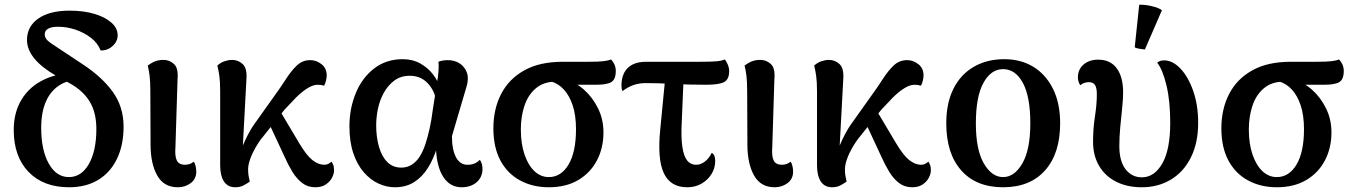

<svg xmlns="http://www.w3.org/2000/svg" viewBox="-20 -777 5717 811"><path d="M272 14Q163 14 100.5 -51Q38 -116 38 -228Q38 -303 72 -358Q106 -413 168.5 -442Q231 -471 315 -470L336 -440Q279 -444 238 -421Q197 -398 175.5 -351.5Q154 -305 154 -237Q154 -143 186 -86Q218 -29 271 -29Q324 -29 355.5 -84.5Q387 -140 387 -232Q387 -302 358.5 -348.5Q330 -395 273 -426L217 -457Q156 -492 125 -530Q94 -568 94 -608Q94 -665 141.5 -698.5Q189 -732 274 -732Q333 -732 378.5 -718.5Q424 -705 450.5 -681.5Q477 -658 477 -628Q477 -602 455.5 -582.5Q434 -563 405 -564Q393 -595 364.5 -617Q336 -639 299.5 -651.5Q263 -664 225 -664Q198 -664 183.5 -656Q169 -648 169 -632Q169 -617 181.5 -605.5Q194 -594 223 -576L327 -507Q410 -453 456 -389.5Q502 -326 502 -242Q502 -164 474 -106Q446 -48 394.5 -17Q343 14 272 14Z M731 14Q672 14 644 -36Q616 -86 616 -166L615 -391Q615 -432 612 -456.5Q609 -481 604 -500Q623 -514 638 -519Q653 -524 671 -524Q696 -524 715 -506.5Q734 -489 730 -444L721 -155Q718 -117 727 -99Q736 -81 762 -81Q771 -81 780.5 -84Q790 -87 798 -94Q804 -87 806.5 -74.5Q809 -62 809 -52Q809 -21 785.5 -3.5Q762 14 731 14Z M974 14Q942 14 926 -10.5Q910 -35 910 -79V-391Q910 -432 906.5 -456.5Q903 -481 898 -500Q912 -513 929 -518.5Q946 -524 960 -524Q986 -524 1005 -506.5Q1024 -489 1021 -444L1002 -90L989 -98Q996 -144 1016 -185.5Q1036 -227 1053 -251L1137 -369Q1166 -409 1188.5 -444Q1211 -479 1234.5 -501Q1258 -523 1291 -523Q1316 -523 1338 -506Q1360 -489 1360 -458Q1360 -449 1357 -436.5Q1354 -424 1349 -415Q1343 -417 1336.5 -418Q1330 -419 1322 -419Q1302 -419 1277.5 -403.5Q1253 -388 1229 -363.5Q1205 -339 1182 -314L1092 -201Q1075 -181 1060 -155Q1045 -129 1036.5 -104.5Q1028 -80 1028 -62Q1028 -45 1030 -34.5Q1032 -24 1035 -10Q1024 -2 1009 6Q994 14 974 14ZM1312 14Q1280 14 1256.5 -4Q1233 -22 1215 -51.5Q1197 -81 1181 -117L1101 -289L1144 -340L1244 -172Q1275 -120 1300 -100.5Q1325 -81 1350 -81Q1360 -81 1368 -85.5Q1376 -90 1381 -94Q1383 -91 1387 -82Q1391 -73 1391 -58Q1391 -43 1382.5 -26.5Q1374 -10 1356.5 2Q1339 14 1312 14Z M1648 14Q1613 14 1579 -1.5Q1545 -17 1517 -49Q1489 -81 1472.5 -129.5Q1456 -178 1456 -244Q1456 -318 1482.5 -383Q1509 -448 1560 -487.5Q1611 -527 1681 -527Q1723 -527 1755 -509Q1787 -491 1808.5 -463.5Q1830 -436 1839 -404L1823 -345Q1818 -391 1788 -424Q1758 -457 1711 -457Q1673 -457 1646 -437Q1619 -417 1601.5 -385.5Q1584 -354 1576.5 -318Q1569 -282 1569 -248Q1569 -197 1581 -156Q1593 -115 1616.5 -92Q1640 -69 1675 -69Q1700 -69 1719.5 -81.5Q1739 -94 1753 -116Q1767 -138 1777 -168.5Q1787 -199 1795 -235.5Q1803 -272 1808 -313L1825 -421Q1830 -450 1832 -475Q1834 -500 1832 -516Q1838 -519 1849.5 -521Q1861 -523 1871 -523Q1901 -523 1922.5 -508.5Q1944 -494 1952.5 -469Q1961 -444 1950 -409L1889 -202Q1889 -145 1906 -113Q1923 -81 1954 -81Q1971 -81 1983.5 -86Q1996 -91 2007 -102Q2018 -86 2018 -63Q2018 -29 1993.5 -7.5Q1969 14 1930 14Q1881 14 1852.5 -29.5Q1824 -73 1821 -157L1826 -155Q1812 -107 1788 -68.5Q1764 -30 1729.5 -8Q1695 14 1648 14Z M2298 14Q2230 14 2176.5 -15Q2123 -44 2093.5 -99.5Q2064 -155 2064 -235Q2064 -316 2096.5 -379.5Q2129 -443 2194 -479.5Q2259 -516 2356 -516H2460Q2508 -516 2529 -518.5Q2550 -521 2561 -526Q2569 -518 2575 -505.5Q2581 -493 2581 -477Q2581 -442 2562.5 -430.5Q2544 -419 2498 -419H2377L2327 -432Q2277 -432 2244 -404.5Q2211 -377 2195.5 -331Q2180 -285 2180 -230Q2180 -170 2195.5 -124.5Q2211 -79 2237.5 -54Q2264 -29 2298 -29Q2350 -29 2381.5 -82Q2413 -135 2413 -231Q2413 -290 2399 -332Q2385 -374 2361 -399.5Q2337 -425 2307 -433L2370 -440Q2411 -430 2447 -398Q2483 -366 2506 -319.5Q2529 -273 2529 -218Q2529 -152 2501.5 -99.5Q2474 -47 2422.5 -16.5Q2371 14 2298 14Z M2883 14Q2812 14 2784 -45.5Q2756 -105 2769 -232L2791 -459H2868L2860 -269Q2856 -199 2862 -158Q2868 -117 2882.5 -99Q2897 -81 2920 -81Q2940 -81 2957.5 -94.5Q2975 -108 2986 -131Q2994 -128 2997.5 -119Q3001 -110 3001 -97Q3001 -67 2985.5 -42Q2970 -17 2943.5 -1.5Q2917 14 2883 14ZM2609 -392Q2605 -403 2605 -416Q2605 -447 2616.5 -469.5Q2628 -492 2651 -504Q2674 -516 2708 -516H2931Q2983 -516 3006 -518Q3029 -520 3041 -526Q3048 -519 3054 -504.5Q3060 -490 3060 -477Q3060 -442 3039 -430.5Q3018 -419 2962 -419Q2886 -419 2824 -422.5Q2762 -426 2708 -426Q2680 -426 2656.5 -418Q2633 -410 2609 -392Z M3252 14Q3193 14 3165 -36Q3137 -86 3137 -166L3136 -391Q3136 -432 3133 -456.5Q3130 -481 3125 -500Q3144 -514 3159 -519Q3174 -524 3192 -524Q3217 -524 3236 -506.5Q3255 -489 3251 -444L3242 -155Q3239 -117 3248 -99Q3257 -81 3283 -81Q3292 -81 3301.5 -84Q3311 -87 3319 -94Q3325 -87 3327.5 -74.5Q3330 -62 3330 -52Q3330 -21 3306.5 -3.5Q3283 14 3252 14Z M3495 14Q3463 14 3447 -10.5Q3431 -35 3431 -79V-391Q3431 -432 3427.5 -456.5Q3424 -481 3419 -500Q3433 -513 3450 -518.5Q3467 -524 3481 -524Q3507 -524 3526 -506.5Q3545 -489 3542 -444L3523 -90L3510 -98Q3517 -144 3537 -185.5Q3557 -227 3574 -251L3658 -369Q3687 -409 3709.5 -444Q3732 -479 3755.5 -501Q3779 -523 3812 -523Q3837 -523 3859 -506Q3881 -489 3881 -458Q3881 -449 3878 -436.5Q3875 -424 3870 -415Q3864 -417 3857.5 -418Q3851 -419 3843 -419Q3823 -419 3798.5 -403.5Q3774 -388 3750 -363.5Q3726 -339 3703 -314L3613 -201Q3596 -181 3581 -155Q3566 -129 3557.5 -104.5Q3549 -80 3549 -62Q3549 -45 3551 -34.5Q3553 -24 3556 -10Q3545 -2 3530 6Q3515 14 3495 14ZM3833 14Q3801 14 3777.5 -4Q3754 -22 3736 -51.5Q3718 -81 3702 -117L3622 -289L3665 -340L3765 -172Q3796 -120 3821 -100.5Q3846 -81 3871 -81Q3881 -81 3889 -85.5Q3897 -90 3902 -94Q3904 -91 3908 -82Q3912 -73 3912 -58Q3912 -43 3903.5 -26.5Q3895 -10 3877.5 2Q3860 14 3833 14Z M4217 14Q4103 14 4040 -57.5Q3977 -129 3977 -256Q3977 -342 4007.5 -402.5Q4038 -463 4093.5 -495Q4149 -527 4222 -527Q4292 -527 4344.5 -495Q4397 -463 4427.5 -402.5Q4458 -342 4458 -256Q4458 -129 4394.5 -57.5Q4331 14 4217 14ZM4217 -29Q4265 -29 4298.5 -87Q4332 -145 4332 -256Q4332 -369 4300.5 -427Q4269 -485 4217 -485Q4166 -485 4134 -427Q4102 -369 4102 -256Q4102 -145 4135.5 -87Q4169 -29 4217 -29Z M4803 14Q4741 14 4694.5 -9.5Q4648 -33 4622.5 -76.5Q4597 -120 4597 -178Q4597 -234 4605 -285Q4613 -336 4613 -380Q4613 -405 4605.5 -417.5Q4598 -430 4579 -430Q4568 -430 4559 -426.5Q4550 -423 4543 -417Q4533 -432 4533 -450Q4533 -484 4557 -504.5Q4581 -525 4619 -525Q4670 -525 4697 -488.5Q4724 -452 4724 -387Q4724 -359 4720 -321Q4716 -283 4712 -241Q4708 -199 4708 -160Q4708 -96 4734.5 -62Q4761 -28 4803 -28Q4856 -28 4889.5 -86.5Q4923 -145 4923 -258Q4923 -351 4907 -417Q4891 -483 4868 -512Q4878 -522 4897 -522Q4933 -522 4966 -487.5Q4999 -453 5020 -393Q5041 -333 5041 -258Q5041 -174 5010.5 -112.5Q4980 -51 4926 -18.5Q4872 14 4803 14ZM4816 -568Q4806 -569 4793 -571Q4780 -573 4773 -577L4792 -757Q4816 -758 4845 -751Q4874 -744 4888 -734Z M5373 14Q5305 14 5251.5 -15Q5198 -44 5168.5 -99.5Q5139 -155 5139 -235Q5139 -316 5171.5 -379.5Q5204 -443 5269 -479.5Q5334 -516 5431 -516H5535Q5583 -516 5604 -518.5Q5625 -521 5636 -526Q5644 -518 5650 -505.5Q5656 -493 5656 -477Q5656 -442 5637.5 -430.5Q5619 -419 5573 -419H5452L5402 -432Q5352 -432 5319 -404.5Q5286 -377 5270.5 -331Q5255 -285 5255 -230Q5255 -170 5270.5 -124.5Q5286 -79 5312.5 -54Q5339 -29 5373 -29Q5425 -29 5456.5 -82Q5488 -135 5488 -231Q5488 -290 5474 -332Q5460 -374 5436 -399.5Q5412 -425 5382 -433L5445 -440Q5486 -430 5522 -398Q5558 -366 5581 -319.5Q5604 -273 5604 -218Q5604 -152 5576.5 -99.5Q5549 -47 5497.5 -16.5Q5446 14 5373 14Z"/></svg>

Font: Arima Thin SemiBold
Style: Regular
Weight: 600
Version: Version 1.100